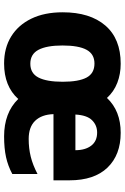

<svg xmlns="http://www.w3.org/2000/svg" viewBox="144 -743 609 937"><g transform="rotate(90 448.5 -274.5)"><path d="M628 -559Q736 -559 798 -494.5Q860 -430 860 -309V-231H537Q539 -173 569.5 -141.5Q600 -110 658 -110Q704 -110 744.5 -120Q785 -130 829 -153V-30Q790 -9 747 0.5Q704 10 645 10Q589 10 543 -7Q497 -24 463 -59Q401 10 290 10Q214 10 158 -24.5Q102 -59 71 -123Q40 -187 40 -276Q40 -409 104.5 -484Q169 -559 291 -559Q341 -559 384 -542.5Q427 -526 458 -492Q521 -559 628 -559ZM627 -444Q591 -444 566.5 -419Q542 -394 539 -338H713Q713 -386 691 -415Q669 -444 627 -444ZM290 -431Q244 -431 223 -392.5Q202 -354 202 -275Q202 -198 223 -158Q244 -118 291 -118Q338 -118 358.5 -158Q379 -198 379 -276Q379 -354 358.5 -392.5Q338 -431 290 -431Z"/></g></svg>

Font: Noto Sans Tamil SemiCondensed ExtraBold
Style: Regular
Weight: 800
Width: 4
Designer: Jelle Bosma - Monotype Design Team
Foundry: Monotype Imaging Inc.
Version: Version 2.004; ttfautohint (v1.8.4.7-5d5b)